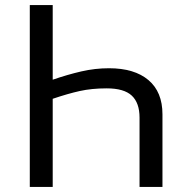

<svg xmlns="http://www.w3.org/2000/svg" viewBox="-20 -734 738 754"><path d="M97 -714H187V-421Q245 -441 299 -453.5Q353 -466 408 -466Q508 -466 563 -419.5Q618 -373 618 -285V0H528V-272Q528 -330 497.5 -358.5Q467 -387 399 -387Q340 -387 293 -376.5Q246 -366 187 -346V0H97Z"/></svg>

Font: Noto Sans IKEA
Style: Regular
Weight: 400
Designer: Monotype Design Team
Foundry: Monotype Imaging Inc.
Version: Version 2.001